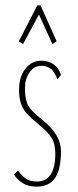

<svg xmlns="http://www.w3.org/2000/svg" viewBox="-20 -685 290 715"><path d="M116 10Q85 10 64.5 -3Q44 -16 32 -35L47 -50Q62 -29 77.5 -19Q93 -9 117 -9Q186 -9 186 -113Q186 -150 172 -172Q158 -194 121 -224Q97 -244 81.5 -260.5Q66 -277 58.5 -298Q51 -319 51 -351Q51 -399 74.5 -429Q98 -459 134 -459Q160 -459 179.5 -445.5Q199 -432 207 -406L194 -390Q181 -422 166 -431Q151 -440 135 -440Q107 -440 90 -415.5Q73 -391 73 -358Q73 -329 78 -310Q83 -291 97 -275.5Q111 -260 138 -238Q207 -184 207 -122Q207 -54 185 -22Q163 10 116 10ZM66 -521 50 -531 119 -665H131L191 -531L175 -521L125 -631Z"/></svg>

Font: Inconsolata UltraCondensed ExtraLight
Style: Regular
Weight: 200
Width: 1
Monospace: yes
Designer: Raph Levien, Cyreal, Brenton Simpson
Foundry: Raph Levien, Cyreal, Google
Version: Version 3.100; ttfautohint (v1.8.4.7-5d5b)